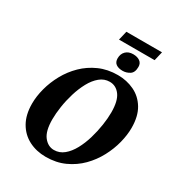

<svg xmlns="http://www.w3.org/2000/svg" viewBox="-232 -1161 1224 1321"><g transform="rotate(30 380.0 -500.5)"><path d="M365 -940 382 -1012H665L648 -940ZM493 -766Q460 -766 440.5 -780Q421 -794 421 -824Q421 -859 442.5 -880.5Q464 -902 501 -902Q533 -902 554 -887.5Q575 -873 575 -844Q575 -799 549 -782.5Q523 -766 493 -766ZM331 11Q256 11 196 -20Q136 -51 101.5 -111.5Q67 -172 67 -260Q67 -318 84 -382Q101 -446 134.5 -507Q168 -568 218 -617Q268 -666 334 -695.5Q400 -725 482 -725Q552 -725 612 -696.5Q672 -668 708 -608.5Q744 -549 744 -456Q744 -401 728 -337.5Q712 -274 679 -212Q646 -150 596.5 -100Q547 -50 480.5 -19.5Q414 11 331 11ZM356 -58Q400 -58 434.5 -86.5Q469 -115 494.5 -162Q520 -209 536.5 -265Q553 -321 561.5 -377Q570 -433 570 -479Q570 -571 538 -614Q506 -657 456 -657Q413 -657 378.5 -628.5Q344 -600 318.5 -553Q293 -506 276 -450Q259 -394 250.5 -338Q242 -282 242 -236Q242 -143 275.5 -100.5Q309 -58 356 -58Z"/></g></svg>

Font: Noto Serif SemiCondensed ExtraBold
Style: Italic
Weight: 800
Width: 4
Italic angle: -12°
Designer: Monotype Design Team
Foundry: Monotype Imaging Inc.
Version: Version 2.014; ttfautohint (v1.8.4.7-5d5b)